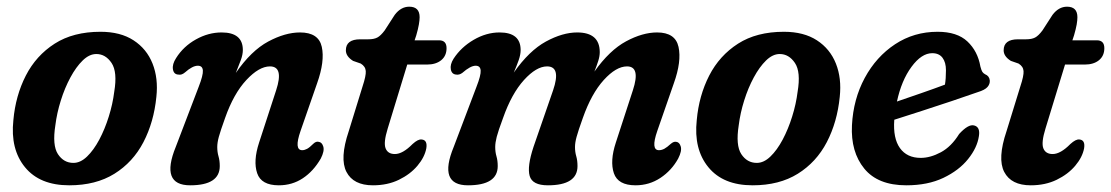

<svg xmlns="http://www.w3.org/2000/svg" viewBox="-20 -545 3322 574"><path d="M280.5 -450Q340 -450 379.2 -424.5Q418.5 -399 436 -355Q453.5 -311 447.5 -255.5Q440 -180 408.8 -120Q377.5 -60 322 -25.5Q266.5 9 187 9Q99 9 54.8 -45Q10.5 -99 20 -186Q26.5 -259 57.2 -319Q88 -379 143.5 -414.5Q199 -450 280.5 -450ZM199.5 -58Q220.5 -58 240.2 -77Q260 -96 276.8 -127.5Q293.5 -159 305.2 -196.5Q317 -234 321.5 -270.5Q331.5 -330 313.5 -356.8Q295.5 -383.5 268 -383.5Q247 -383.5 227.2 -364.2Q207.5 -345 190.5 -313.5Q173.5 -282 161.8 -244.5Q150 -207 145.5 -170.5Q136 -110.5 153.2 -84.2Q170.5 -58 199.5 -58Z M513.5 -322Q499.5 -322.5 497 -337.8Q494.5 -353 506.5 -371.5Q528.5 -406.5 565.8 -427.2Q603 -448 642.5 -448Q706 -448 706 -395.5Q706 -382 700 -365.5Q694 -349 685 -327Q731 -393.5 781.8 -420.8Q832.5 -448 877 -448Q932.5 -448 942 -405Q951.5 -362 928 -296L878.5 -153.5Q858.5 -96 883.5 -96Q890.5 -96 898 -100Q905.5 -104 917 -115.5Q925 -123 932.5 -121Q942.5 -120 946.5 -106.8Q950.5 -93.5 939 -71Q917 -33 885.2 -12Q853.5 9 813.5 9Q761 9 748.8 -27.2Q736.5 -63.5 754.5 -118.5L805.5 -275Q829 -346.5 787 -346.5Q754.5 -346.5 716.5 -305.8Q678.5 -265 653 -192.5Q639 -153.5 634.2 -136Q629.5 -118.5 629.5 -105.5Q629.5 -90.5 633.2 -77.8Q637 -65 637 -48.5Q637 9 548.5 9Q458.5 9 505.5 -106L574 -285.5Q587.5 -320 586.5 -334.2Q585.5 -348.5 571.5 -348.5Q555.5 -348.5 533 -328.5Q523 -320 513.5 -322Z M1058.5 -355 1035.5 -363Q1014 -376.5 1014 -394.5Q1014 -427.5 1057 -427.5H1081Q1098 -427.5 1108 -432.8Q1118 -438 1130 -454L1160 -500.5Q1178.5 -525 1203.5 -525Q1234.5 -525 1234.5 -493.5Q1234.5 -484.5 1232.2 -471.5Q1230 -458.5 1224.5 -439.5L1219.5 -424.5H1292.5Q1315 -424.5 1315 -401Q1315 -378 1299 -365Q1283 -352 1256.5 -352H1197.5L1139 -160.5Q1126 -118.5 1132.8 -101.5Q1139.5 -84.5 1160.5 -84.5Q1184 -84.5 1213.5 -114.5Q1230 -129.5 1240.5 -128Q1258.5 -126.5 1254.5 -101.5Q1249.5 -75 1228 -49.5Q1206.5 -24 1172.5 -7.5Q1138.5 9 1095 9Q1036.5 9 1015.8 -31Q995 -71 1022.5 -152.5L1064 -287Q1074.5 -318.5 1073.5 -332.5Q1072.5 -346.5 1058.5 -355Z M1575 -106 1633.5 -275Q1658 -346.5 1615.5 -346.5Q1583.5 -346.5 1546.5 -305.8Q1509.5 -265 1484 -192.5Q1469.5 -153.5 1465 -136Q1460.5 -118.5 1460.5 -105.5Q1460.5 -90.5 1464.2 -77.8Q1468 -65 1468 -48.5Q1468 9 1379 9Q1289 9 1336.5 -106L1404.5 -285.5Q1418 -320 1417 -334.2Q1416 -348.5 1402 -348.5Q1386.5 -348.5 1362 -327Q1353 -320.5 1344 -322Q1330.5 -323 1327.8 -337.5Q1325 -352 1336 -369.5Q1358.5 -404 1396.2 -426Q1434 -448 1473.5 -448Q1536.5 -448 1536.5 -395.5Q1536.5 -382 1530.8 -365.5Q1525 -349 1516 -328Q1562 -393.5 1612 -420.8Q1662 -448 1705.5 -448Q1773 -448 1773 -389Q1773 -377 1768.5 -362.8Q1764 -348.5 1757 -331Q1802.5 -395 1851.8 -421.5Q1901 -448 1944.5 -448Q1999 -448 2008.5 -404.8Q2018 -361.5 1994.5 -296L1945 -153.5Q1925 -96 1950 -96Q1958 -96 1966 -100.2Q1974 -104.5 1986 -115.5Q1994.5 -122.5 2001.5 -121Q2011.5 -120 2015.2 -106.8Q2019 -93.5 2007.5 -71Q1988 -35.5 1954.5 -13.2Q1921 9 1880 9Q1827.5 9 1815.2 -27.2Q1803 -63.5 1821 -118.5L1872 -275Q1895.5 -346.5 1854.5 -346.5Q1822 -346.5 1785 -305.8Q1748 -265 1722.5 -192.5Q1708.5 -153.5 1703.8 -136Q1699 -118.5 1699 -105.5Q1699 -90.5 1702.8 -77.8Q1706.5 -65 1706.5 -48.5Q1706.5 9 1618 9Q1571.5 9 1563.5 -19Q1555.5 -47 1575 -106Z M2323.5 -450Q2383 -450 2422.2 -424.5Q2461.5 -399 2479 -355Q2496.5 -311 2490.5 -255.5Q2483 -180 2451.8 -120Q2420.5 -60 2365 -25.5Q2309.5 9 2230 9Q2142 9 2097.8 -45Q2053.5 -99 2063 -186Q2069.5 -259 2100.2 -319Q2131 -379 2186.5 -414.5Q2242 -450 2323.5 -450ZM2242.5 -58Q2263.5 -58 2283.2 -77Q2303 -96 2319.8 -127.5Q2336.5 -159 2348.2 -196.5Q2360 -234 2364.5 -270.5Q2374.5 -330 2356.5 -356.8Q2338.5 -383.5 2311 -383.5Q2290 -383.5 2270.2 -364.2Q2250.5 -345 2233.5 -313.5Q2216.5 -282 2204.8 -244.5Q2193 -207 2188.5 -170.5Q2179 -110.5 2196.2 -84.2Q2213.5 -58 2242.5 -58Z M2906.5 -138Q2901.5 -103.5 2874.2 -69.5Q2847 -35.5 2800.2 -13.2Q2753.5 9 2689.5 9Q2604.5 9 2563.8 -41Q2523 -91 2527 -170.5Q2531 -248.5 2565.2 -312Q2599.5 -375.5 2656 -412.8Q2712.5 -450 2783 -450Q2841.5 -450 2872.2 -421Q2903 -392 2911 -346Q2914 -334.5 2916.8 -330.2Q2919.5 -326 2925 -323Q2937.5 -318 2939 -305Q2940 -294 2932.2 -285Q2924.5 -276 2903 -269.5Q2870.5 -258 2825.8 -243Q2781 -228 2735.2 -213.2Q2689.5 -198.5 2653.5 -187V-186.5Q2649.5 -131.5 2670.5 -102.2Q2691.5 -73 2732.5 -73Q2761.5 -73 2792.8 -89.8Q2824 -106.5 2847.5 -144.5Q2875 -174.5 2892 -170Q2911 -165.5 2906.5 -138ZM2767 -386Q2735 -386 2705 -345.2Q2675 -304.5 2661.5 -241.5Q2695.5 -253 2735 -266.8Q2774.5 -280.5 2805 -292Q2808 -309.5 2808 -335Q2808 -358.5 2797.8 -372.2Q2787.5 -386 2767 -386Z M3025 -355 3002 -363Q2980.5 -376.5 2980.5 -394.5Q2980.5 -427.5 3023.5 -427.5H3047.5Q3064.5 -427.5 3074.5 -432.8Q3084.5 -438 3096.5 -454L3126.5 -500.5Q3145 -525 3170 -525Q3201 -525 3201 -493.5Q3201 -484.5 3198.8 -471.5Q3196.5 -458.5 3191 -439.5L3186 -424.5H3259Q3281.5 -424.5 3281.5 -401Q3281.5 -378 3265.5 -365Q3249.5 -352 3223 -352H3164L3105.5 -160.5Q3092.5 -118.5 3099.2 -101.5Q3106 -84.5 3127 -84.5Q3150.5 -84.5 3180 -114.5Q3196.5 -129.5 3207 -128Q3225 -126.5 3221 -101.5Q3216 -75 3194.5 -49.5Q3173 -24 3139 -7.5Q3105 9 3061.5 9Q3003 9 2982.2 -31Q2961.5 -71 2989 -152.5L3030.5 -287Q3041 -318.5 3040 -332.5Q3039 -346.5 3025 -355Z"/></svg>

Font: Fraunces 144pt S100 SemiBold
Style: Italic
Weight: 600
Italic angle: -16°
Version: Version 1.000; ttfautohint (v1.8.3)